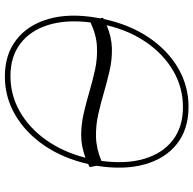

<svg xmlns="http://www.w3.org/2000/svg" viewBox="-23 -754 787 781"><g transform="rotate(-90 370.5 -363.5)"><path d="M688.9 -363.6Q687.9 -356.2 686.4 -349.1L688.9 -338.1Q686.4 -336.6 683.6 -335.2Q661.6 -231.5 609.9 -153.9Q558.2 -76.3 485.3 -33.2Q412.3 9.9 326.7 9.9Q235.4 9.9 175.6 -37.3Q115.8 -84.5 92.3 -168.7Q68.9 -252.8 86.6 -363.6Q86.6 -364 86.6 -364.3L81 -392Q87.4 -395.6 93.8 -398.4Q116.8 -500 168.7 -576.2Q220.5 -652.3 293 -694.8Q365.4 -737.2 450.3 -737.2Q539.4 -737.2 599.6 -690.3Q659.8 -643.5 683.9 -559.5Q708.1 -475.5 688.9 -363.6ZM106.5 -344.5Q93 -244.3 115.2 -169.7Q137.4 -95.2 191.1 -54Q244.7 -12.8 325.3 -12.8Q404.1 -12.8 471.6 -51.7Q539.1 -90.6 587.7 -160.3Q636.4 -230.1 658.4 -323.2Q610.1 -302.9 564.5 -301.8Q518.8 -300.8 474.6 -310.9Q430.4 -321 386.4 -333.8Q342 -346.9 296.7 -357.2Q251.4 -367.5 204.2 -366.5Q157 -365.4 106.5 -344.5ZM119.3 -409.4Q166.2 -426.8 210.8 -426.8Q255.3 -426.8 298.3 -416.9Q341.3 -407 383.9 -394.5Q429.7 -381 476 -370.7Q522.4 -360.4 570.5 -362.6Q618.6 -364.7 669.7 -388.8Q682.2 -487.6 659.4 -560.7Q636.7 -633.9 583.6 -674.2Q530.5 -714.5 451.7 -714.5Q374.3 -714.5 307.5 -676.5Q240.8 -638.5 191.9 -570Q143.1 -501.4 119.3 -409.4Z"/></g></svg>

Font: Inter UI Thin
Style: Italic
Weight: 100
Italic angle: -9.39999°
Designer: Rasmus Andersson
Foundry: rsms
Version: 3.2;8d6f07862